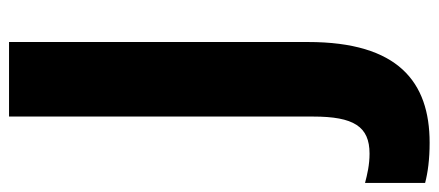

<svg xmlns="http://www.w3.org/2000/svg" viewBox="-364 -461 971 425"><g transform="rotate(-90 121.5 -248.5)"><path d="M18 217C153 217 241 147 241 -52V-714H76V-41C76 49 54 84 -6 84C-31 84 -52 79 -71 74V207C-48 213 -19 217 18 217Z"/></g></svg>

Font: Noto Sans Lao SemiCondensed ExtraBold
Style: Regular
Weight: 800
Width: 4
Designer: Monotype Design Team
Foundry: Monotype Imaging Inc.
Version: Version 2.003